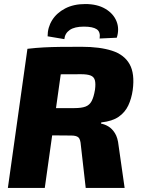

<svg xmlns="http://www.w3.org/2000/svg" viewBox="-20 -932 697 952"><path d="M385 -700Q475 -700 535.5 -680.5Q596 -661 622.5 -614Q649 -567 638 -485Q632 -443 616 -409Q600 -375 568.5 -353Q537 -331 482 -325L481 -319Q499 -316 517.5 -305Q536 -294 550 -271.5Q564 -249 568 -210L598 0H405L381 -211Q379 -242 368.5 -251Q358 -260 333 -260Q259 -261 212 -261Q165 -261 133 -262Q101 -263 72 -265L87 -396H349Q384 -396 404 -403.5Q424 -411 434.5 -431Q445 -451 451 -487Q455 -517 450.5 -534Q446 -551 429.5 -557.5Q413 -564 383 -564Q280 -564 211.5 -562.5Q143 -561 119 -559L116 -690Q159 -695 197.5 -697Q236 -699 280 -699.5Q324 -700 385 -700ZM299 -690 202 0H19L116 -690ZM299 -738 216 -752Q216 -796 238.5 -832Q261 -868 303 -890Q345 -912 403 -912Q462 -912 502 -888.5Q542 -865 557.5 -827Q573 -789 559 -745L474 -741Q479 -774 459.5 -787Q440 -800 396 -800Q350 -800 326 -783.5Q302 -767 299 -738Z"/></svg>

Font: Exo 2 ExtraBold
Style: Italic
Weight: 800
Italic angle: -8°
Designer: Natanael Gama
Foundry: Natanael Gama
Version: Version 2.010